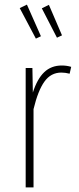

<svg xmlns="http://www.w3.org/2000/svg" viewBox="-20 -816 342 836"><path d="M158.2 -658.2 136.2 -647.9 65.9 -780.8 97.2 -795.9ZM250 -662.1 228 -651.9 162.1 -779.8 192.9 -794.9ZM249 -530.8Q270.5 -530.8 290 -524.9L283.2 -495.1Q264.6 -500 247.1 -500Q201.7 -500 173.6 -460.9Q145.5 -421.9 126 -340.8V0H91.8V-520H121.1L123 -413.1Q142.1 -472.7 172.6 -501.7Q203.1 -530.8 249 -530.8Z"/></svg>

Font: Fira Sans Compressed UltraLight
Style: Regular
Weight: 200
Width: 1
Designer: Carrois Corporate & Edenspiekermann AG
Foundry: Carrois Corporate GbR & Edenspiekermann AG
Version: Version 4.203;PS 004.203;hotconv 1.0.88;makeotf.lib2.5.64775